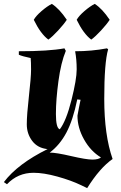

<svg xmlns="http://www.w3.org/2000/svg" viewBox="-89 -754 621 989"><path d="M468 -500Q448 -431 448 -244.5Q448 -58 491 65Q425 111 360 215L329 200Q277 175 206.5 155.5Q136 136 84 136Q3 136 -53 195L-69 184Q2 90 156 14Q105 9 77 -28Q49 -65 49 -113.5Q49 -162 60 -259Q71 -356 71 -395.5Q71 -435 69 -455Q26 -464 8 -472V-490Q162 -490 243 -505L250 -492Q225 -432 212 -336Q199 -240 199 -167Q199 -94 219 -88Q252 -131 279 -238Q306 -345 306 -396.5Q306 -448 298 -490Q383 -490 462 -505ZM310 -158Q317 -198 326 -240L309 -242Q287 -135 253 -71Q219 -7 167 32Q200 32 277.5 50Q355 68 386.5 68Q418 68 431 57Q378 25 344 -35.5Q310 -96 310 -158ZM255 -652Q240 -629 210.5 -597Q181 -565 160 -550Q120 -580 85 -652Q96 -672 125 -697Q154 -722 178 -734Q217 -709 255 -652ZM476 -652Q461 -629 431.5 -597Q402 -565 381 -550Q341 -580 306 -652Q317 -672 346 -697Q375 -722 399 -734Q438 -709 476 -652Z"/></svg>

Font: Almendra
Style: Bold Italic
Weight: 700
Italic angle: -12°
Designer: Ana Sanfelippo
Foundry: Ana Sanfelippo
Version: Version 1.004